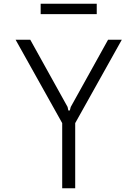

<svg xmlns="http://www.w3.org/2000/svg" viewBox="-20 -1014 740 1034"><path d="M143 -800 344 -438 348 -419H356L361 -438L562 -800H636L385 -351V0H315V-351L64 -800ZM199 -938V-994H501V-938Z"/></svg>

Font: Martian Mono SemiExpanded ExtraLight
Style: Regular
Weight: 250
Monospace: yes
Version: Version 0.930